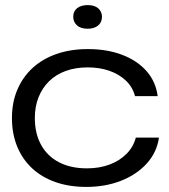

<svg xmlns="http://www.w3.org/2000/svg" viewBox="-20 -726 666 755"><path d="M320 9Q252 9 198 -10Q144 -29 106 -64.5Q68 -100 47.5 -150Q27 -200 27 -262Q27 -324 48.5 -374Q70 -424 109 -459.5Q148 -495 203 -514Q258 -533 325 -533Q402 -533 461.5 -510Q521 -487 557 -445.5Q593 -404 600 -348H511Q501 -385 474 -410Q447 -435 409 -448Q371 -461 325 -461Q277 -461 238.5 -447Q200 -433 173 -406.5Q146 -380 131.5 -343.5Q117 -307 117 -262Q117 -201 141.5 -156.5Q166 -112 212 -88Q258 -64 322 -64Q371 -64 411 -79Q451 -94 478 -121.5Q505 -149 514 -185H605Q597 -127 557 -83Q517 -39 455.5 -15Q394 9 320 9ZM325 -613Q297 -613 282.5 -626.5Q268 -640 268 -660Q268 -682 283.5 -694Q299 -706 325 -706Q352 -706 366.5 -693Q381 -680 381 -660Q381 -638 365.5 -625.5Q350 -613 325 -613Z"/></svg>

Font: Mona Sans Expanded
Style: Regular
Weight: 400
Width: 7
Designer: Deni Anggara
Foundry: GitHub
Version: Version 2.000